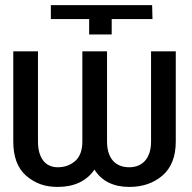

<svg xmlns="http://www.w3.org/2000/svg" viewBox="-20 -732 762 762"><path d="M130.7 -528.4V-170.5Q130.7 -144.5 136.5 -125.2Q142.4 -105.8 152.7 -93.2Q163 -80.6 177.4 -74.4Q191.8 -68.2 208.8 -68.2Q250.4 -68.2 278.8 -93.4Q306.8 -118.3 306.8 -170.5V-528.4H404.8V-170.5Q404.8 -144.5 411.2 -125.2Q417.6 -105.8 429.2 -93.2Q440.7 -80.6 457 -74.4Q473.4 -68.2 492.9 -68.2Q511.7 -68.2 527.5 -74.4Q543.3 -80.6 554.9 -93.2Q566.4 -105.8 573 -125.2Q579.5 -144.5 579.5 -170.5V-528.4H677.6V-170.5Q677.6 -80.6 624.6 -35.2Q572.1 9.9 492.9 9.9Q446.4 9.9 411.4 -7.3Q376.4 -24.5 354.8 -58.9Q331.3 -24.5 294.4 -7.3Q257.5 9.9 208.8 9.9Q170.1 9.9 139.4 -1.4Q108.7 -12.8 83.1 -35.2Q32.7 -79.9 32.7 -170.5V-528.4ZM583.8 -711.6 585.2 -656.2H423.3V-595.2H333.8V-656.2H181.8V-711.6Z"/></svg>

Font: Inter P
Style: Regular
Weight: 400
Designer: Rasmus Andersson
Foundry: rsms
Version: Version 3.018;git-588b23468